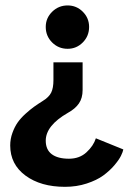

<svg xmlns="http://www.w3.org/2000/svg" viewBox="-20 -692 515 724"><path d="M235 -671.5Q268.5 -671.5 292.2 -647.8Q316 -624 316 -590.5Q316 -556 292.2 -532Q268.5 -508 235 -508Q200.5 -508 176.5 -532Q152.5 -556 152.5 -590.5Q152.5 -624 176.8 -647.8Q201 -671.5 235 -671.5ZM291.5 -457V-352.5Q291.5 -322 277.5 -301.8Q263.5 -281.5 236 -266.5Q152.5 -218.5 152.5 -161.5Q152.5 -127.5 175.2 -110.5Q198 -93.5 240 -93.5Q280 -93.5 306.2 -117.8Q332.5 -142 341.5 -170.5L445 -128.5Q443.5 -119.5 436 -104.2Q428.5 -89 410.8 -68.2Q393 -47.5 369 -30Q345 -12.5 307 0Q269 12.5 225 12.5Q133.5 12.5 76 -30Q18.5 -72.5 18.5 -143.5Q18.5 -168 26.8 -190.8Q35 -213.5 46.5 -230Q58 -246.5 76.2 -263Q94.5 -279.5 108.5 -289.5Q122.5 -299.5 141.5 -311.5Q164.5 -325.5 173 -342.8Q181.5 -360 181.5 -390V-457Z"/></svg>

Font: League Spartan SemiBold
Style: Regular
Weight: 600
Foundry: The League of Moveable Type
Version: Version 2.002